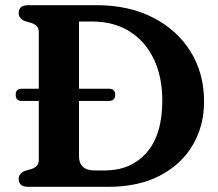

<svg xmlns="http://www.w3.org/2000/svg" viewBox="-20 -720 840 740"><path d="M52 -29.5Q52 -52 76.5 -61.5L100.5 -68.5Q114 -72.5 121.8 -81Q129.5 -89.5 129.5 -104.5V-331H63.5Q40.5 -331 40.5 -355Q40.5 -378 64 -378H129.5V-595.5Q129.5 -610.5 121.8 -619Q114 -627.5 100.5 -631.5L76.5 -638.5Q52 -648 52 -670.5Q52 -700 88.5 -700H352.5Q476.5 -700 569.8 -652.2Q663 -604.5 714.8 -520.8Q766.5 -437 766.5 -329Q766.5 -234.5 722.5 -160.2Q678.5 -86 596 -43Q513.5 0 397.5 0H88.5Q52 0 52 -29.5ZM383.5 -63Q484.5 -63 545 -131.8Q605.5 -200.5 605.5 -332.5Q605.5 -424.5 572.5 -493Q539.5 -561.5 479 -599.2Q418.5 -637 336 -637H284.5V-378H400Q424 -378 424 -355Q424 -331 400 -331H284.5V-118Q284.5 -63 345.5 -63Z"/></svg>

Font: Fraunces 9pt S050 SemiBold
Style: Regular
Weight: 600
Version: Version 1.000; ttfautohint (v1.8.3)